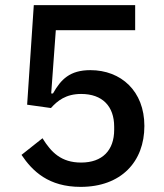

<svg xmlns="http://www.w3.org/2000/svg" viewBox="-20 -718 640 750"><path d="M508 -698H112L86 -309L179 -296C204 -324 237 -351 297 -351C380 -351 426 -303 426 -223V-211C426 -131 380 -83 297 -83C219 -83 180 -123 146 -178L64 -113C107 -49 170 12 295 12C453 12 544 -86 544 -226C544 -362 453 -444 333 -444C253 -444 218 -408 187 -353H180L198 -600H508Z"/></svg>

Font: IBMKR Medm
Style: Regular
Weight: 500
Designer: Mike Abbink; Paul van der Laan; Pieter van Rosmalen; Wujin Sim; Chorong Kim; Dohee Lee;
Foundry: Sandoll Inc.
Version: Version 1.002